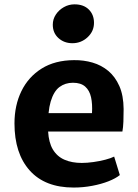

<svg xmlns="http://www.w3.org/2000/svg" viewBox="-20 -834 620 862"><path d="M310.5 8Q182 8 113.5 -68.5Q45 -145 45 -280Q45 -361 76.2 -425Q107.5 -489 167 -526.2Q226.5 -563.5 312.5 -564Q356 -564.5 395.5 -553Q435 -541.5 466 -515.8Q497 -490 515.8 -447.8Q534.5 -405.5 535 -344.5Q535 -314 534 -288Q533 -262 529.5 -243.5H196Q199 -194 217 -163.5Q236.5 -131 269.8 -116.8Q303 -102.5 347 -102.5Q371 -102.5 399.5 -106.5Q428 -110.5 453.5 -117.2Q479 -124 492.5 -131L518 -48Q499.5 -33 467.2 -20.2Q435 -7.5 394.2 0.2Q353.5 8 310.5 8ZM393 -326Q395.5 -366.5 388.8 -397.2Q382 -428 362.5 -445.2Q343 -462.5 307.5 -462.5Q273 -462.5 247.2 -443.5Q221.5 -424.5 207.5 -378Q201 -356 198 -326ZM305 -640Q268 -640 242.5 -663Q217 -686 217 -723Q217 -748 230.8 -768.8Q244.5 -789.5 266.8 -802Q289 -814.5 314.5 -814.5Q355.5 -814.5 378.8 -791.2Q402 -768 402 -731.5Q402 -693.5 373.2 -666.8Q344.5 -640 305 -640Z"/></svg>

Font: Koeln Type Sans
Style: Bold
Weight: 700
Designer: Eben Sorkin
Foundry: Eben Sorkin
Version: Version 2.001